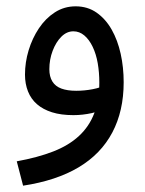

<svg xmlns="http://www.w3.org/2000/svg" viewBox="-20 -357 458 607"><path d="M53 230 33 153Q99 141 148 122Q197 103 229.5 73Q262 43 278 1Q294 -41 294 -96Q294 -128 289 -157Q284 -186 273 -209Q262 -232 246.5 -245Q231 -258 212 -258Q191 -258 174 -241Q157 -224 146.5 -196.5Q136 -169 136 -138Q136 -115 145.5 -99.5Q155 -84 174 -77Q193 -70 221 -70Q247 -70 273 -75Q299 -80 318 -90L322 -23Q300 -6 270.5 0.5Q241 7 212 7Q173 7 144.5 -2Q116 -11 97 -27.5Q78 -44 68.5 -68Q59 -92 59 -121Q59 -160 70.5 -198Q82 -236 103 -267.5Q124 -299 153.5 -318Q183 -337 219 -337Q257 -337 285.5 -317Q314 -297 333 -263.5Q352 -230 361.5 -187Q371 -144 371 -97Q371 -6 335 62Q299 130 228.5 172Q158 214 53 230Z"/></svg>

Font: Noto Sans Arabic SemiCondensed
Style: Regular
Weight: 400
Width: 4
Designer: Monotype Design Team, Nadine Chahine, Nizar Qandah and Khaled Hosny
Foundry: Monotype Imaging Inc.
Version: Version 2.012